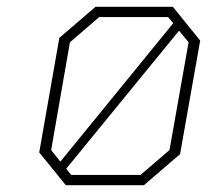

<svg xmlns="http://www.w3.org/2000/svg" viewBox="-20 -543 610 563"><path d="M173 0 95 -96 154 -432 260 -523H487L567 -424L508 -91L402 0ZM157 -69 488 -475 473 -493H271L185 -419L130 -103ZM189 -30H392L477 -103L533 -419L505 -453L174 -48Z"/></svg>

Font: Tomorrow ExtraLight
Style: Italic
Weight: 275
Italic angle: -10°
Designer: Tony de Marco, Monica Rizzolli
Foundry: Just in Type
Version: Version 2.002